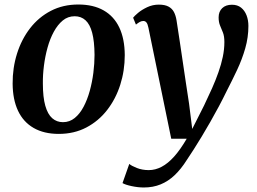

<svg xmlns="http://www.w3.org/2000/svg" viewBox="-20 -581 1139 851"><path d="M327 -561Q393.5 -561 439.2 -535Q485 -509 508.8 -459Q532.5 -409 533 -337Q533 -268 513 -205.2Q493 -142.5 455 -93.5Q417 -44.5 362.8 -16Q308.5 12.5 240.5 12.5Q175 12.5 129.2 -13.8Q83.5 -40 60 -89.8Q36.5 -139.5 36 -210Q35.5 -280 55.5 -343.5Q75.5 -407 113.5 -456Q151.5 -505 205.5 -533Q259.5 -561 327 -561ZM311 -509Q281 -509 258.2 -490.2Q235.5 -471.5 218.5 -440.2Q201.5 -409 190.8 -370.2Q180 -331.5 174.8 -290.2Q169.5 -249 170 -211Q170 -150 180.8 -112.2Q191.5 -74.5 211.5 -57Q231.5 -39.5 259 -39.5Q288.5 -39.5 311.2 -58Q334 -76.5 350.5 -107.8Q367 -139 377.8 -178Q388.5 -217 393.8 -258.2Q399 -299.5 399 -338Q398.5 -398.5 388.5 -436Q378.5 -473.5 359 -491.2Q339.5 -509 311 -509ZM638 -457.5Q634.5 -475 629 -481.5Q623.5 -488 615.5 -488Q607.5 -488 600 -484Q592.5 -480 582.5 -472L570 -502.5Q575.5 -510 591.8 -523.8Q608 -537.5 632.2 -549Q656.5 -560.5 684 -560.5Q710.5 -560.5 726.5 -552Q742.5 -543.5 750.8 -528Q759 -512.5 762.5 -490.5Q769.5 -445 776.5 -399Q783.5 -353 790.2 -306.5Q797 -260 804 -213.5Q811 -167 818 -121.5L832 -9.5L884.5 -113.5Q903.5 -153 919.8 -189.5Q936 -226 948.2 -260.8Q960.5 -295.5 967.5 -329Q974.5 -362.5 974.5 -394.5Q974.5 -420.5 968.2 -436.5Q962 -452.5 955.5 -467.5Q949 -482.5 949 -504Q949 -529.5 964.8 -544.8Q980.5 -560 1008 -560Q1032.5 -560 1048.5 -547.2Q1064.5 -534.5 1072.8 -513Q1081 -491.5 1081 -466Q1081 -415.5 1067 -366.8Q1053 -318 1030.8 -270.8Q1008.5 -223.5 984.5 -177Q968.5 -144 950 -109.2Q931.5 -74.5 912.2 -40.8Q893 -7 874.2 24Q855.5 55 838.5 81.5Q821.5 108 808 128Q782.5 168.5 754 195.5Q725.5 222.5 692 236.2Q658.5 250 617.5 250Q592 250 563.8 244Q535.5 238 523 230.5L553 145.5Q562.5 154 586.5 163.5Q610.5 173 639.5 173Q668.5 173 696.5 158.2Q724.5 143.5 752 112.8Q779.5 82 807.5 34H739Z"/></svg>

Font: Merriweather 36pt SemiBold
Style: Italic
Weight: 600
Italic angle: -7.8°
Version: Version 2.101